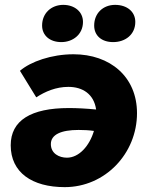

<svg xmlns="http://www.w3.org/2000/svg" viewBox="-20 -758 608 789"><path d="M282 -535C192 -535 106 -505 62 -467L129 -358C166 -382 210 -401 261 -401C320 -401 366 -371 375 -308C334 -312 297 -314 263 -314C107 -314 24 -263 24 -161C24 -49 112 11 246 11C412 11 543 -127 543 -293C543 -443 432 -535 282 -535ZM232 -585C279 -585 321 -616 321 -668C321 -710 286 -738 240 -738C191 -738 153 -704 153 -653C153 -613 184 -585 232 -585ZM445 -585C495 -585 536 -616 536 -668C536 -710 502 -738 453 -738C404 -738 367 -704 367 -653C367 -612 397 -585 445 -585ZM189 -166C189 -205 231 -224 303 -224C324 -224 345 -223 366 -220C348 -159 305 -110 255 -110C223 -110 189 -127 189 -166Z"/></svg>

Font: Fixel Text 20240404 ExtraBold
Style: Italic
Weight: 800
Width: 4
Italic angle: -10°
Designer: AlfaBravo + MacPaw
Foundry: Kyrylo Tkachov, Marchela Mozhyna, Serhii Makarenko, Maria Weinstein, Zakhar Kryvoshyya
Version: Version 1.211;Glyphs 3.2 (3225)